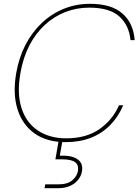

<svg xmlns="http://www.w3.org/2000/svg" viewBox="-20 -732 725 1005"><path d="M323 12Q225 12 161 -33.5Q97 -79 71.5 -160.5Q46 -242 65 -350Q79 -431 113.5 -497.5Q148 -564 199 -612Q250 -660 314 -686Q378 -712 451 -712Q562 -712 620 -662Q678 -612 685 -522H663Q656 -599 605 -645.5Q554 -692 447 -692Q381 -692 322 -669Q263 -646 215 -602Q167 -558 134 -494.5Q101 -431 87 -350Q68 -243 92.5 -166.5Q117 -90 178 -49Q239 -8 327 -8Q432 -8 501 -56.5Q570 -105 603 -181H625Q599 -120 556 -76.5Q513 -33 455 -10.5Q397 12 323 12ZM213 253 217 233H285Q333 233 358 212Q383 191 388 163Q393 133 374 117.5Q355 102 303 102H270L289 -7H309L293 83Q338 81 365 91Q392 101 403 120Q414 139 409 165Q405 189 389 209Q373 229 347 241Q321 253 285 253Z"/></svg>

Font: DM Sans Thin
Style: Italic
Weight: 250
Italic angle: -10°
Designer: Colophon Foundry, Jonny Pinhorn
Foundry: Colophon Foundry
Version: Version 4.004;gftools[0.9.30]